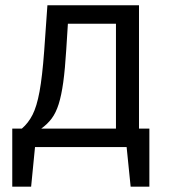

<svg xmlns="http://www.w3.org/2000/svg" viewBox="-20 -560 655 731"><path d="M26.7 -70.3H63.1Q87.7 -91.3 103.8 -122.8Q120 -154.4 130.5 -211.3Q141 -268.2 148.2 -365.6L160.5 -540H509.2V-70.3H548.7V150.8H477.4L462.1 0H113.3L98.5 150.8H26.7ZM421.5 -469.7H238.5L232.3 -371.8Q227.7 -296.9 220.8 -246.7Q213.8 -196.4 203.3 -163.3Q192.8 -130.3 176.7 -108.7Q160.5 -87.2 136.9 -70.3H421.5Z"/></svg>

Font: FiraCode Nerd Font
Style: Regular
Weight: 400
Designer: Carrois Corporate, Edenspiekermann AG, Nikita Prokopov
Foundry: Carrois Corporate, Edenspiekermann AG, Nikita Prokopov
Version: Version 6.002;Nerd Fonts 2.1.0